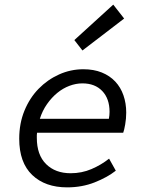

<svg xmlns="http://www.w3.org/2000/svg" viewBox="-20 -797 640 829"><path d="M270 12Q175 12 119 -41.5Q63 -95 63 -198Q63 -264 85.5 -319Q108 -374 146.5 -413.5Q185 -453 235 -475.5Q285 -498 340 -498Q385 -498 419.5 -484Q454 -470 477.5 -445Q501 -420 513 -385.5Q525 -351 525 -311Q525 -285 520.5 -259.5Q516 -234 512 -224H140Q139 -219 139 -213.5Q139 -208 139 -202Q139 -128 179 -88.5Q219 -49 285 -49Q333 -49 375 -67Q417 -85 451 -112L480 -60Q443 -31 388.5 -9.5Q334 12 270 12ZM336 -437Q308 -437 280 -426.5Q252 -416 227.5 -396Q203 -376 183 -347.5Q163 -319 152 -284H450Q453 -299 453 -314Q453 -371 421.5 -404Q390 -437 336 -437ZM336 -579 301 -624 469 -777 516 -717Z"/></svg>

Font: Source Code Pro
Style: Italic
Weight: 400
Italic angle: -11°
Monospace: yes
Designer: Paul D. Hunt, Teo Tuominen
Foundry: Adobe Systems Incorporated
Version: Version 1.050;PS 1.000;hotconv 16.6.51;makeotf.lib2.5.65220